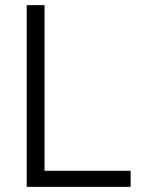

<svg xmlns="http://www.w3.org/2000/svg" viewBox="-20 -727 571 747"><path d="M84 -707H153.3V-62.5H488.3V0H84Z"/></svg>

Font: Pretendard JP Light
Style: Regular
Weight: 300
Designer: Base glyphs from Inter by Rasmus Andersson; Hangeul glyphs from Noto Sans CJK(Source Han Sans) by Jang Soo-young and Kan
Foundry: Kil Hyung-jin
Version: Version 1.309